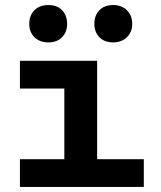

<svg xmlns="http://www.w3.org/2000/svg" viewBox="-20 -741 640 761"><path d="M59 -110H235V-390H59V-500H365V-110H550V0H59ZM96 -646Q96 -680 116.5 -700.5Q137 -721 172 -721Q206 -721 226 -700.5Q246 -680 246 -646Q246 -614 226 -593.5Q206 -573 172 -573Q137 -573 116.5 -593.5Q96 -614 96 -646ZM354 -646Q354 -680 374 -700.5Q394 -721 428 -721Q462 -721 483 -700.5Q504 -680 504 -646Q504 -614 483 -593.5Q462 -573 428 -573Q394 -573 374 -593.5Q354 -614 354 -646Z"/></svg>

Font: PT Mono
Style: Bold
Weight: 700
Monospace: yes
Designer: A.Korolkova, I.Chaeva
Foundry: ParaType Ltd
Version: Version 1.000 OFL